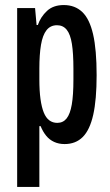

<svg xmlns="http://www.w3.org/2000/svg" viewBox="-20 -559 435 761"><path d="M48 182V-527H119L125 -460H130Q141 -492 166 -515.5Q191 -539 233 -539Q277 -539 306 -511.5Q335 -484 349 -423Q363 -362 363 -261Q363 -164 349.5 -104Q336 -44 308 -16Q280 12 236 12Q213 12 194.5 3.5Q176 -5 163 -21Q150 -37 141 -59H136V182ZM207 -72Q230 -72 244 -89.5Q258 -107 264.5 -144.5Q271 -182 271 -244V-287Q271 -347 265 -385Q259 -423 244.5 -441Q230 -459 206 -459Q180 -459 164.5 -439.5Q149 -420 142.5 -381.5Q136 -343 136 -287V-244Q136 -199 140.5 -166.5Q145 -134 153.5 -113Q162 -92 175.5 -82Q189 -72 207 -72Z"/></svg>

Font: Archivo ExtraCondensed Medium
Style: Regular
Weight: 500
Width: 2
Designer: Hector Gatti
Foundry: Omnibus-Type
Version: Version 2.001